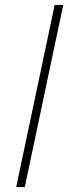

<svg xmlns="http://www.w3.org/2000/svg" viewBox="-20 -763 278 783"><path d="M46 0 203 -743H238L81 0Z"/></svg>

Font: Saira Thin Thin
Style: Italic
Weight: 250
Italic angle: -12°
Version: Version 1.101